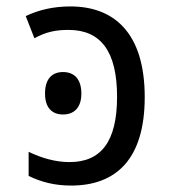

<svg xmlns="http://www.w3.org/2000/svg" viewBox="-20 -567 540 597"><path d="M201 10C339 10 430 -70 430 -265C430 -469 331 -547 199 -547C148 -547 102 -537 60 -517L87 -448C123 -468 154 -474 193 -474C293 -474 344 -408 344 -266C344 -125 293 -63 196 -63C152 -63 108 -76 69 -95V-20C108 -1 150 10 201 10ZM176 -211C210 -211 233 -232 233 -276C233 -322 210 -343 176 -343C142 -343 120 -322 120 -276C120 -233 141 -211 176 -211Z"/></svg>

Font: Noto Sans Mono ExtraCondensed
Style: Regular
Weight: 400
Width: 2
Designer: Monotype Design Team
Foundry: Monotype Imaging Inc.
Version: Version 2.014